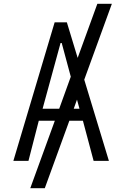

<svg xmlns="http://www.w3.org/2000/svg" viewBox="-20 -842 640 1005"><path d="M266 -725H330L386.5 -539L489.5 -822H565.5L421 -425L550 0H470L414 -210H343L214.5 143H138.5L267 -210H183L129 0H50ZM290 -273 350.5 -440.5 303 -617H297L203 -273ZM396 -273 383 -320.5 366 -273Z"/></svg>

Font: JuliaMono Light
Style: Regular
Weight: 300
Monospace: yes
Designer: cormullion
Foundry: corm
Version: Version 0.054; ttfautohint (v1.8.4)